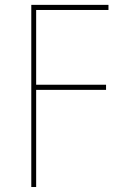

<svg xmlns="http://www.w3.org/2000/svg" viewBox="-20 -750 540 770"><path d="M125 -389.6V0H105.5V-730.5H415V-710H125V-410.2H405.3V-389.6Z"/></svg>

Font: Mgen+ 1m thin
Style: Regular
Weight: 100
Designer: [Source Han Sans]
Ryoko NISHIZUKA  (kana & ideographs); Paul D. Hunt (Latin, Greek & Cyrillic); Wenlong ZHANG  (bopomofo
Version: Version 1.059.20150602